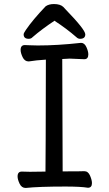

<svg xmlns="http://www.w3.org/2000/svg" viewBox="-20 -918 540 950"><path d="M107 12Q87 12 77 -9Q67 -30 67 -45Q67 -69 88 -69L128 -68L205 -69Q206 -107 207 -623Q159 -620 122 -614Q102 -614 92 -635Q82 -656 82 -671Q82 -695 103 -695Q110 -695 128.5 -694Q147 -693 167 -693Q264 -693 381 -706Q398 -706 407.5 -685Q417 -664 417 -649Q417 -625 397 -625Q340 -628 325 -628L288 -626Q289 -152 290 -70Q384 -70 397 -71Q416 -71 425.5 -49Q435 -27 435 -12Q435 11 415 11Q380 5 304 5Q172 5 107 12ZM122 -726Q97 -726 97 -748Q97 -754 108 -770Q142 -820 206 -887Q222 -898 247 -898Q279 -898 294 -883L305 -871Q402 -771 402 -748Q402 -726 376 -726Q366 -726 358 -734Q310 -776 250 -815L252 -817Q187 -774 141 -734Q134 -726 122 -726Z"/></svg>

Font: LXGW WenKai Mono TC
Style: Bold
Weight: 700
Designer: LXGW / Fontworks Inc.
Foundry: LXGW / Fontworks Inc.
Version: Version 1.330